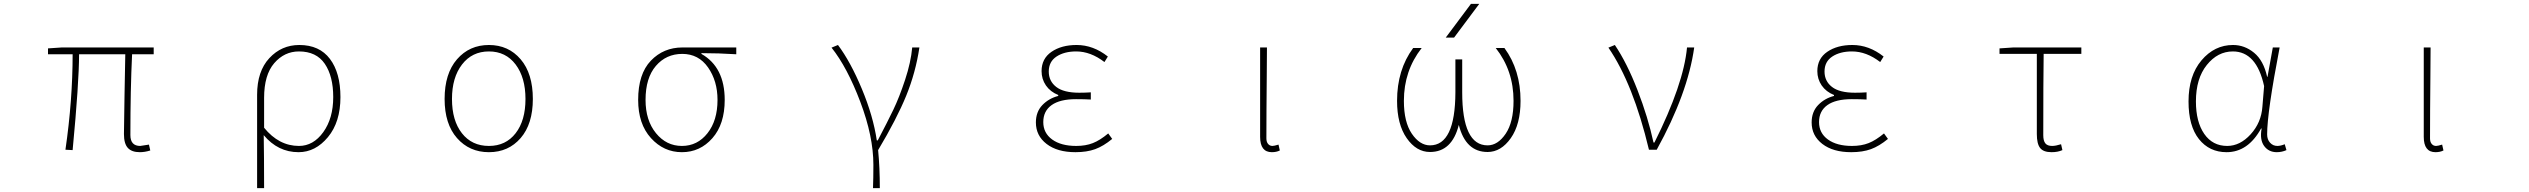

<svg xmlns="http://www.w3.org/2000/svg" viewBox="-20 -772 13040 990"><path d="M701.2 12.7Q659.2 12.7 639.2 -9.3Q619.1 -31.2 619.1 -81.1Q619.1 -122.1 622.1 -282.2Q625 -442.4 626 -492.2H387.7Q387.7 -347.7 354.5 2L317.4 0Q354.5 -254.9 354.5 -492.2H227.5V-522.5L298.8 -527.3H772.5V-492.2H661.1Q652.3 -311.5 652.3 -75.2Q652.3 -19.5 703.1 -19.5Q707 -19.5 748 -26.4L754.9 3.9Q726.6 12.7 701.2 12.7Z M1305.7 198.2V-283.2Q1305.7 -404.3 1368.7 -472.2Q1431.6 -540 1523.4 -540Q1627 -540 1681.2 -468.3Q1735.4 -396.5 1735.4 -271.5Q1735.4 -142.6 1670.9 -64.9Q1606.4 12.7 1519.5 12.7Q1413.1 12.7 1339.8 -75.2Q1341.8 31.2 1341.8 198.2ZM1521.5 -19.5Q1595.7 -19.5 1647 -90.8Q1698.2 -162.1 1698.2 -271.5Q1698.2 -378.9 1654.8 -442.9Q1611.3 -506.8 1521.5 -506.8Q1446.3 -506.8 1394 -446.3Q1341.8 -385.7 1341.8 -267.6V-113.3Q1418 -19.5 1521.5 -19.5Z M2272.5 -261.7Q2272.5 -392.6 2336.4 -466.3Q2400.4 -540 2501 -540Q2601.6 -540 2664.6 -466.3Q2727.5 -392.6 2727.5 -261.7Q2727.5 -132.8 2664.6 -60.1Q2601.6 12.7 2501 12.7Q2400.4 12.7 2336.4 -60.1Q2272.5 -132.8 2272.5 -261.7ZM2501 -19.5Q2587.9 -19.5 2638.7 -85Q2689.5 -150.4 2689.5 -261.7Q2689.5 -372.1 2638.7 -439.5Q2587.9 -506.8 2501 -506.8Q2414.1 -506.8 2362.3 -439.5Q2310.5 -372.1 2310.5 -261.7Q2310.5 -150.4 2361.8 -85Q2413.1 -19.5 2501 -19.5Z M3270.5 -256.8Q3270.5 -390.6 3335.9 -459Q3401.4 -527.3 3499 -527.3H3776.4V-492.2Q3685.5 -498 3596.7 -498V-494.1Q3716.8 -425.8 3716.8 -256.8Q3716.8 -131.8 3653.3 -59.6Q3589.8 12.7 3496.1 12.7Q3402.3 12.7 3336.4 -60.1Q3270.5 -132.8 3270.5 -256.8ZM3679.7 -256.8Q3679.7 -354.5 3630.9 -424.3Q3582 -494.1 3498 -494.1Q3415 -494.1 3361.8 -432.1Q3308.6 -370.1 3308.6 -256.8Q3308.6 -151.4 3362.3 -85.4Q3416 -19.5 3496.1 -19.5Q3576.2 -19.5 3627.9 -85Q3679.7 -150.4 3679.7 -256.8Z M4516.6 198.2H4481.4Q4483.4 147.5 4483.4 78.1Q4483.4 -68.4 4416 -246.6Q4348.6 -424.8 4267.6 -526.4L4300.8 -540Q4365.2 -454.1 4423.8 -314Q4482.4 -173.8 4501 -47.9H4505.9Q4555.7 -142.6 4586.4 -206.5Q4617.2 -270.5 4647 -360.8Q4676.8 -451.2 4683.6 -527.3H4720.7Q4701.2 -397.5 4652.8 -278.8Q4604.5 -160.2 4507.8 2Q4516.6 91.8 4516.6 198.2Z M5525.4 12.7Q5431.6 12.7 5376.5 -29.8Q5321.3 -72.3 5321.3 -140.6Q5321.3 -195.3 5354.5 -230Q5387.7 -264.6 5436.5 -277.3V-282.2Q5395.5 -298.8 5373 -331.5Q5350.6 -364.3 5350.6 -405.3Q5350.6 -469.7 5401.9 -504.9Q5453.1 -540 5531.2 -540Q5617.2 -540 5692.4 -480.5L5674.8 -452.1Q5603.5 -506.8 5529.3 -506.8Q5467.8 -506.8 5427.7 -480.5Q5387.7 -454.1 5387.7 -403.3Q5387.7 -353.5 5426.3 -323.7Q5464.8 -293.9 5544.9 -293.9Q5577.1 -293.9 5604.5 -295.9V-258.8Q5573.2 -260.7 5528.3 -260.7Q5445.3 -260.7 5402.3 -230Q5359.4 -199.2 5359.4 -142.6Q5359.4 -85.9 5405.3 -52.7Q5451.2 -19.5 5529.3 -19.5Q5578.1 -19.5 5615.2 -34.2Q5652.3 -48.8 5694.3 -84L5714.8 -55.7Q5669.9 -18.6 5627 -2.9Q5584 12.7 5525.4 12.7Z M6538.1 12.7Q6477.5 12.7 6477.5 -66.4V-527.3H6512.7Q6512.7 -472.7 6511.7 -378.4Q6510.7 -284.2 6510.3 -206.5Q6509.8 -128.9 6509.8 -58.6Q6509.8 -40 6518.6 -29.8Q6527.3 -19.5 6541 -19.5Q6549.8 -19.5 6572.3 -26.4L6579.1 3.9Q6561.5 12.7 6538.1 12.7Z M7434.6 -578.1 7564.5 -752H7607.4L7477.5 -578.1ZM7502 -127.9Q7466.8 11.7 7353.5 11.7Q7283.2 11.7 7233.4 -59.6Q7183.6 -130.9 7183.6 -252Q7183.6 -412.1 7266.6 -524.4H7310.5Q7218.8 -407.2 7218.8 -252Q7218.8 -142.6 7259.8 -82.5Q7300.8 -22.5 7353.5 -22.5Q7483.4 -22.5 7484.4 -295.9V-465.8H7519.5V-295.9Q7519.5 -22.5 7650.4 -22.5Q7703.1 -22.5 7743.7 -82.5Q7784.2 -142.6 7784.2 -252Q7784.2 -408.2 7692.4 -524.4H7737.3Q7820.3 -411.1 7820.3 -252Q7820.3 -130.9 7770 -59.6Q7719.7 11.7 7650.4 11.7Q7537.1 11.7 7502 -127.9Z M8522.5 0H8482.4Q8401.4 -339.8 8273.4 -526.4L8306.6 -540Q8369.1 -447.3 8423.3 -307.6Q8477.5 -168 8505.9 -37.1H8510.7Q8661.1 -337.9 8678.7 -527.3H8715.8Q8682.6 -290 8522.5 0Z M9525.4 12.7Q9431.6 12.7 9376.5 -29.8Q9321.3 -72.3 9321.3 -140.6Q9321.3 -195.3 9354.5 -230Q9387.7 -264.6 9436.5 -277.3V-282.2Q9395.5 -298.8 9373 -331.5Q9350.6 -364.3 9350.6 -405.3Q9350.6 -469.7 9401.9 -504.9Q9453.1 -540 9531.2 -540Q9617.2 -540 9692.4 -480.5L9674.8 -452.1Q9603.5 -506.8 9529.3 -506.8Q9467.8 -506.8 9427.7 -480.5Q9387.7 -454.1 9387.7 -403.3Q9387.7 -353.5 9426.3 -323.7Q9464.8 -293.9 9544.9 -293.9Q9577.1 -293.9 9604.5 -295.9V-258.8Q9573.2 -260.7 9528.3 -260.7Q9445.3 -260.7 9402.3 -230Q9359.4 -199.2 9359.4 -142.6Q9359.4 -85.9 9405.3 -52.7Q9451.2 -19.5 9529.3 -19.5Q9578.1 -19.5 9615.2 -34.2Q9652.3 -48.8 9694.3 -84L9714.8 -55.7Q9669.9 -18.6 9627 -2.9Q9584 12.7 9525.4 12.7Z M10558.6 12.7Q10516.6 12.7 10499.5 -8.8Q10482.4 -30.3 10482.4 -81.1V-494.1H10290V-522.5L10361.3 -527.3H10711.9V-494.1H10517.6Q10515.6 -353.5 10515.6 -75.2Q10515.6 -45.9 10526.4 -32.7Q10537.1 -19.5 10561.5 -19.5Q10579.1 -19.5 10607.4 -28.3L10614.3 2Q10590.8 12.7 10558.6 12.7Z M11460.9 12.7Q11372.1 12.7 11318.4 -54.7Q11264.6 -122.1 11264.6 -249Q11264.6 -381.8 11331.5 -460.9Q11398.4 -540 11494.1 -540Q11553.7 -540 11602.5 -500Q11651.4 -460 11669.9 -376H11671.9L11699.2 -527.3H11734.4Q11669.9 -192.4 11669.9 -79.1Q11669.9 -52.7 11685.1 -36.1Q11700.2 -19.5 11722.7 -19.5Q11739.3 -19.5 11760.7 -28.3L11769.5 2Q11746.1 12.7 11719.7 12.7Q11677.7 12.7 11654.3 -19.5Q11630.9 -51.8 11641.6 -109.4H11638.7Q11571.3 12.7 11460.9 12.7ZM11463.9 -19.5Q11530.3 -19.5 11585 -79.6Q11639.6 -139.6 11645.5 -221.7L11654.3 -328.1Q11615.2 -506.8 11493.2 -506.8Q11415 -506.8 11358.9 -437Q11302.7 -367.2 11302.7 -249Q11302.7 -143.6 11345.7 -81.5Q11388.7 -19.5 11463.9 -19.5Z M12538.1 12.7Q12477.5 12.7 12477.5 -66.4V-527.3H12512.7Q12512.7 -472.7 12511.7 -378.4Q12510.7 -284.2 12510.3 -206.5Q12509.8 -128.9 12509.8 -58.6Q12509.8 -40 12518.6 -29.8Q12527.3 -19.5 12541 -19.5Q12549.8 -19.5 12572.3 -26.4L12579.1 3.9Q12561.5 12.7 12538.1 12.7Z"/></svg>

Font: GenEi Gothic M ExtraLight
Style: Regular
Weight: 200
Designer: o_tamon (Modified); [Source Han Sans]
Ryoko NISHIZUKA  (kana & ideographs); Paul D. Hunt (Latin, Greek & Cyrillic); Wenl
Version: Version 1.1a;Original Version 1.004